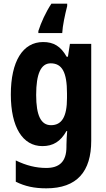

<svg xmlns="http://www.w3.org/2000/svg" viewBox="-20 -786 580 1046"><path d="M346 -753V-766H260C229 -719 204 -664 189 -617V-606H319C321 -646 334 -706 346 -753ZM215 -557C104 -557 39 -452 39 -271C39 -94 103 10 211 10C269 10 310 -15 342 -72H346C344 -49 342 -18 342 4V14C342 96 302 129 232 129C177 129 123 116 66 88V204C116 229 167 240 232 240C400 240 477 148 477 -19V-547H361L350 -477H343C311 -534 272 -557 215 -557ZM256 -441C318 -441 345 -393 345 -277V-252C345 -149 316 -104 258 -104C203 -104 177 -157 177 -269C177 -384 203 -441 256 -441Z"/></svg>

Font: Noto Sans Armenian Condensed
Style: Bold
Weight: 700
Width: 3
Designer: Monotype Design Team
Foundry: Monotype Imaging Inc.
Version: Version 2.008